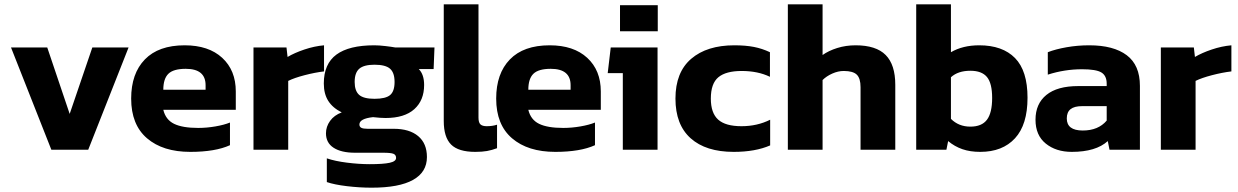

<svg xmlns="http://www.w3.org/2000/svg" viewBox="-20 -694 5739 890"><path d="M31 -474H199L303 -166L408 -474H576L389 0H218Z M588 -237Q588 -353 651.5 -418.5Q715 -484 836 -484Q947 -484 1010 -426Q1073 -368 1073 -270V-185H737Q748 -139 787 -120Q826 -101 899 -101Q938 -101 978.5 -108Q1019 -115 1046 -126V-21Q978 10 862 10Q735 10 661.5 -53Q588 -116 588 -237ZM933 -278V-299Q933 -375 841 -375Q784 -375 760.5 -352Q737 -329 737 -278Z M1155 -474H1308L1313 -430Q1345 -449 1391 -464.5Q1437 -480 1482 -484V-363Q1440 -358 1392 -345.5Q1344 -333 1316 -319V0H1155Z M1495 150V40Q1533 53 1588.5 60Q1644 67 1694 67Q1757 67 1786.5 60.5Q1816 54 1816 38Q1816 24 1804 19Q1792 14 1757 14H1626Q1562 14 1526.5 -9Q1491 -32 1491 -76Q1491 -107 1510 -133.5Q1529 -160 1564 -173Q1522 -194 1501.5 -226.5Q1481 -259 1481 -307Q1481 -398 1539.5 -441Q1598 -484 1715 -484Q1737 -484 1766.5 -480.5Q1796 -477 1812 -474H1994L1990 -374H1921Q1946 -349 1946 -300Q1946 -229 1900.5 -188Q1855 -147 1767 -147Q1745 -147 1709 -151Q1646 -144 1646 -117Q1646 -106 1655 -101.5Q1664 -97 1684 -97H1805Q1878 -97 1918.5 -63Q1959 -29 1959 34Q1959 104 1894.5 140Q1830 176 1703 176Q1647 176 1588.5 169Q1530 162 1495 150ZM1809 -314Q1809 -357 1788 -375.5Q1767 -394 1716 -394Q1667 -394 1645.5 -375.5Q1624 -357 1624 -314Q1624 -273 1644.5 -254.5Q1665 -236 1716 -236Q1768 -236 1788.5 -253.5Q1809 -271 1809 -314Z M2037 -133V-674H2198V-149Q2198 -126 2207 -117.5Q2216 -109 2236 -109Q2263 -109 2284 -116V-7Q2260 2 2237.5 6Q2215 10 2183 10Q2105 10 2071 -24Q2037 -58 2037 -133Z M2280 -237Q2280 -353 2343.5 -418.5Q2407 -484 2528 -484Q2639 -484 2702 -426Q2765 -368 2765 -270V-185H2429Q2440 -139 2479 -120Q2518 -101 2591 -101Q2630 -101 2670.5 -108Q2711 -115 2738 -126V-21Q2670 10 2554 10Q2427 10 2353.5 -53Q2280 -116 2280 -237ZM2625 -278V-299Q2625 -375 2533 -375Q2476 -375 2452.5 -352Q2429 -329 2429 -278Z M2854 -670H3029V-549H2854ZM2867 -355H2797L2811 -474H3028V0H2867Z M3111 -237Q3111 -359 3184 -421.5Q3257 -484 3384 -484Q3436 -484 3474.5 -476.5Q3513 -469 3549 -452V-338Q3493 -365 3418 -365Q3345 -365 3310 -336Q3275 -307 3275 -237Q3275 -170 3309 -139.5Q3343 -109 3417 -109Q3490 -109 3550 -139V-20Q3481 10 3381 10Q3252 10 3181.5 -53Q3111 -116 3111 -237Z M3632 -674H3793V-439Q3821 -459 3861 -471.5Q3901 -484 3946 -484Q4041 -484 4085.5 -439Q4130 -394 4130 -301V0H3969V-290Q3969 -331 3951.5 -348Q3934 -365 3891 -365Q3865 -365 3838 -353Q3811 -341 3793 -323V0H3632Z M4375 -40 4367 0H4227V-674H4388V-452Q4443 -484 4519 -484Q4627 -484 4685 -425Q4743 -366 4743 -241Q4743 -116 4685 -53Q4627 10 4524 10Q4477 10 4441 -2.5Q4405 -15 4375 -40ZM4579 -240Q4579 -308 4555 -337Q4531 -366 4478 -366Q4421 -366 4388 -336V-143Q4424 -107 4478 -107Q4531 -107 4555 -139Q4579 -171 4579 -240Z M4780 -139Q4780 -213 4830.5 -254Q4881 -295 4978 -295H5110V-306Q5110 -343 5085.5 -358Q5061 -373 4996 -373Q4915 -373 4837 -348V-452Q4873 -466 4924 -475Q4975 -484 5029 -484Q5142 -484 5203 -438Q5264 -392 5264 -296V0H5123L5115 -40Q5060 10 4948 10Q4875 10 4827.5 -28.5Q4780 -67 4780 -139ZM5110 -135V-202H4996Q4960 -202 4942.5 -188Q4925 -174 4925 -145Q4925 -89 4999 -89Q5071 -89 5110 -135Z M5361 -474H5514L5519 -430Q5551 -449 5597 -464.5Q5643 -480 5688 -484V-363Q5646 -358 5598 -345.5Q5550 -333 5522 -319V0H5361Z"/></svg>

Font: Kanit SemiBold
Style: Regular
Weight: 600
Designer: Katatrad Team
Foundry: CadsonDemak
Version: Version 1.030